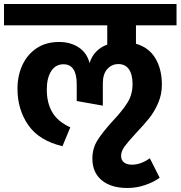

<svg xmlns="http://www.w3.org/2000/svg" viewBox="-40 -713 899 956"><path d="M637 -587V-495Q701 -477 733.5 -423Q766 -369 766 -291Q766 -243 747.5 -200Q729 -157 702.5 -124Q676 -91 637 -50Q598 -8 580.5 16Q563 40 563 63Q563 85 578 96Q593 107 617 107Q661 107 706 75L755 172Q725 194 682.5 208.5Q640 223 594 223Q513 223 466.5 184.5Q420 146 420 77Q420 26 445 -14Q470 -54 520 -109Q570 -162 595 -202.5Q620 -243 620 -294Q620 -342 602 -368Q584 -394 549 -394Q517 -394 494.5 -369.5Q472 -345 472 -298V-187L342 -210V-294Q342 -393 276 -393Q237 -393 215 -359Q193 -325 193 -267Q193 -201 220 -154.5Q247 -108 310 -79L271 15Q154 -13 100.5 -90.5Q47 -168 47 -271Q47 -336 71.5 -389Q96 -442 142.5 -473Q189 -504 254 -504Q311 -504 352 -477Q393 -450 406 -399Q416 -432 438.5 -455.5Q461 -479 494 -491V-587H-20V-693H839V-587Z"/></svg>

Font: FiraGOUPP
Style: Bold
Weight: 700
Designer: bBox Type
Foundry: bBox Type GmbH
Version: Version 1.001